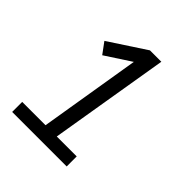

<svg xmlns="http://www.w3.org/2000/svg" viewBox="-200 -868 1001 1001"><g transform="rotate(45 300.0 -367.5)"><path d="M50 0V-74H222L314 -633L173 -541L128 -602L331 -735H415L305 -74H452V0Z"/></g></svg>

Font: Iosevka Slab Extended Oblique
Style: Regular
Weight: 400
Width: 7
Italic angle: -9°
Monospace: yes
Designer: Belleve Invis
Foundry: Belleve Invis
Version: Version 11.1.0; ttfautohint (v1.8.3)